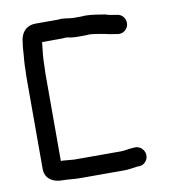

<svg xmlns="http://www.w3.org/2000/svg" viewBox="-77 -703 702 796"><g transform="rotate(-10 274.5 -305.0)"><path d="M232 -637C226 -636 220 -636 215 -636H125C89 -636 67 -613 61 -580C60 -569 58 -559 57 -550L55 -522C53 -499 51 -478 51 -453C50 -439 50 -424 50 -407V-37C50 0 79 23 120 23C147 23 169 27 196 27H384C402 27 421 23 438 21H447C458 20 467 16 474 7C497 -20 475 -61 441 -59L431 -58C415 -58 400 -53 384 -53H195C188 -53 181 -53 174 -54L150 -56C144 -57 137 -57 130 -57V-407C130 -422 130 -437 131 -450C131 -489 135 -521 139 -556H215C222 -556 229 -556 236 -557H244C256 -554 272 -552 287 -552H309C318 -552 327 -552 336 -553C350 -553 372 -549 384 -547C405 -544 422 -538 444 -536L455 -534C466 -533 475 -535 484 -542C512 -564 499 -609 465 -613L454 -615C442 -616 428 -619 418 -623C393 -627 361 -633 333 -633C325 -632 317 -632 309 -632H287C266 -632 254 -637 232 -637Z"/></g></svg>

Font: Electronic
Style: ExBd
Weight: 800
Version: Version 1.011